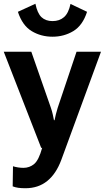

<svg xmlns="http://www.w3.org/2000/svg" viewBox="-20 -791 559 1024"><path d="M47.6 202.9Q61.3 208.3 77.5 210.6Q93.8 212.9 115.5 212.9Q184.1 212.9 231.8 174.4Q279.5 136 307.1 61.3L518.6 -515.1H388.2L287.6 -215.8Q281.5 -197 278 -181.6Q274.4 -166.3 271 -149.9H267.8Q264.6 -166.3 261.2 -181.8Q257.8 -197.3 251.5 -215.8L147 -515.1H0L199.7 -2.4L204.8 -2.2Q187 62.5 162.5 83.4Q137.9 104.2 104.7 104.2Q91.1 104.2 76.2 101.9Q61.3 99.6 49.3 95.7ZM260 -678.5Q223.9 -678.5 201.5 -699.2Q179.2 -720 168.9 -771L75.4 -728Q99.6 -654.5 149.2 -624.9Q198.7 -595.2 260 -595.2Q321.3 -595.2 371.1 -625.2Q420.9 -655.3 444.3 -728L356 -770Q345.7 -720.9 321.5 -699.7Q297.4 -678.5 260 -678.5Z"/></svg>

Font: Roboto Flex
Style: Regular
Weight: 400
Designer: Berlow after Robertson
Foundry: Google
Version: Version 3.200;gftools[0.9.32]